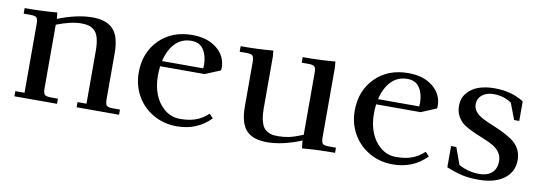

<svg xmlns="http://www.w3.org/2000/svg" viewBox="-43 -698 2690 951"><g transform="rotate(10 1301.5 -222.0)"><path d="M22 -411.1V-439Q115.2 -439 185.1 -445.8L188 -418V-414.1Q284.7 -452.1 361.8 -452.1Q431.6 -452.1 465.8 -416.5Q500 -380.9 500 -294.9V-65.9Q500 -41 507.1 -33.4Q514.2 -25.9 539.1 -25.9H574.2V0H360.8V-25.9H405.8V-290Q405.8 -330.1 398.7 -355.7Q391.6 -381.3 377.4 -393.3Q363.3 -405.3 348.6 -409.2Q334 -413.1 312 -413.1Q260.7 -413.1 188 -384.8V-65.9Q188 -41 195.1 -33.4Q202.1 -25.9 227.1 -25.9H262.2V0H47.9V-25.9H94.2V-371.1Q94.2 -396 87.2 -403.6Q80.1 -411.1 55.2 -411.1Z M633.8 -223.1Q633.8 -323.2 697.5 -387.7Q761.2 -452.1 864.7 -452.1Q939.9 -452.1 987.3 -414.1Q1034.7 -376 1034.7 -316.9Q1034.7 -308.1 1033.7 -304.2L956.5 -272H732.9Q730 -247.6 730 -223.1Q730 -173.3 746.3 -130.6Q762.7 -87.9 796.6 -60.1Q830.6 -32.2 875 -32.2Q920.9 -32.2 954.1 -44.4Q987.3 -56.6 1015.6 -83L1034.7 -63Q967.3 6.8 864.7 6.8Q797.9 6.8 744.6 -24.7Q691.4 -56.2 662.6 -108.4Q633.8 -160.6 633.8 -223.1ZM737.8 -298.8H944.8Q945.8 -304.7 945.8 -316.9Q945.8 -361.3 925.8 -392.1Q905.8 -422.9 864.7 -422.9Q814.9 -422.9 782.7 -389.2Q750.5 -355.5 737.8 -298.8Z M1108.4 -411.1V-439Q1201.7 -439 1271.5 -445.8L1274.4 -418V-154.8Q1274.4 -122.6 1279.5 -99.6Q1284.7 -76.7 1292.7 -63.7Q1300.8 -50.8 1314 -43.5Q1327.1 -36.1 1339.1 -34.2Q1351.1 -32.2 1368.7 -32.2Q1395.5 -32.2 1421.9 -37.6Q1448.2 -43 1492.2 -61V-371.1Q1492.2 -396.5 1485.1 -403.8Q1478 -411.1 1453.6 -411.1H1420.4V-439Q1513.7 -439 1583.5 -445.8L1586.4 -418V-65.9Q1586.4 -41 1593.5 -33.4Q1600.6 -25.9 1625.5 -25.9H1660.6V0Q1565.9 0 1495.6 6.8L1492.2 -21V-32.2Q1396 6.8 1318.4 6.8Q1248.5 6.8 1214.6 -28.6Q1180.7 -64 1180.7 -149.9V-371.1Q1180.7 -396 1173.6 -403.6Q1166.5 -411.1 1141.6 -411.1Z M1720.2 -223.1Q1720.2 -323.2 1783.9 -387.7Q1847.7 -452.1 1951.2 -452.1Q2026.4 -452.1 2073.7 -414.1Q2121.1 -376 2121.1 -316.9Q2121.1 -308.1 2120.1 -304.2L2043 -272H1819.3Q1816.4 -247.6 1816.4 -223.1Q1816.4 -173.3 1832.8 -130.6Q1849.1 -87.9 1883.1 -60.1Q1917 -32.2 1961.4 -32.2Q2007.3 -32.2 2040.5 -44.4Q2073.7 -56.6 2102.1 -83L2121.1 -63Q2053.7 6.8 1951.2 6.8Q1884.3 6.8 1831.1 -24.7Q1777.8 -56.2 1749 -108.4Q1720.2 -160.6 1720.2 -223.1ZM1824.2 -298.8H2031.2Q2032.2 -304.7 2032.2 -316.9Q2032.2 -361.3 2012.2 -392.1Q1992.2 -422.9 1951.2 -422.9Q1901.4 -422.9 1869.1 -389.2Q1836.9 -355.5 1824.2 -298.8Z M2220.7 -25.9V-132.8H2247.1L2277.8 -47.9Q2324.7 -21 2382.8 -21Q2420.9 -21 2444.3 -41Q2467.8 -61 2467.8 -100.1Q2467.8 -125.5 2454.3 -144.3Q2440.9 -163.1 2419.4 -175Q2397.9 -187 2372.1 -197.3Q2346.2 -207.5 2320.3 -219Q2294.4 -230.5 2272.9 -244.6Q2251.5 -258.8 2238 -282.5Q2224.6 -306.2 2224.6 -336.9Q2224.6 -375 2247.6 -401.9Q2270.5 -428.7 2305.2 -440.4Q2339.8 -452.1 2382.8 -452.1Q2471.2 -452.1 2531.7 -412.1V-314H2505.9L2474.6 -396Q2436 -422.9 2382.8 -422.9Q2349.6 -422.9 2327.1 -405.3Q2304.7 -387.7 2304.7 -357.9Q2304.7 -336.9 2318.6 -320.6Q2332.5 -304.2 2355 -292.7Q2377.4 -281.2 2404.3 -270.3Q2431.2 -259.3 2458 -246.3Q2484.9 -233.4 2507.3 -217.8Q2529.8 -202.1 2543.7 -177.7Q2557.6 -153.3 2557.6 -122.1Q2557.6 -61.5 2510.7 -26.9Q2463.9 7.8 2382.8 7.8Q2336.9 7.8 2303.7 0.7Q2270.5 -6.3 2220.7 -25.9Z"/></g></svg>

Font: Dihjauti S
Style: Bold
Weight: 700
Designer: T. Christopher White
Version: Version 3.0.0